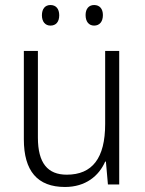

<svg xmlns="http://www.w3.org/2000/svg" viewBox="-20 -735 576 765"><path d="M147 -674C147 -649 160 -633 181 -633C203 -633 216 -648 216 -674C216 -700 203 -715 181 -715C160 -715 147 -700 147 -674ZM321 -675C321 -649 334 -633 355 -633C377 -633 390 -649 390 -675C390 -700 377 -715 355 -715C334 -715 321 -700 321 -675ZM455 -532H399V-241C399 -105 348 -39 246 -39C170 -39 131 -85 131 -187V-532H75V-180C75 -54 129 10 239 10C321 10 374 -34 399 -91H402L410 0H455Z"/></svg>

Font: Noto Sans Malayalam SemiCondensed Light
Style: Regular
Weight: 300
Width: 4
Designer: Jelle Bosma - Monotype Design Team
Foundry: Monotype Imaging Inc.
Version: Version 2.104